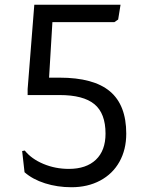

<svg xmlns="http://www.w3.org/2000/svg" viewBox="-20 -770 620 806"><path d="M510 -209Q510 -142 481.5 -91Q453 -40 400.5 -12Q348 16 280 16Q221 16 169 -0.5Q117 -17 83 -47L73 -136L84 -138Q112 -103 162 -82Q212 -61 269 -61Q342 -61 382.5 -99.5Q423 -138 423 -209Q423 -294 376.5 -332.5Q330 -371 230 -371H96V-396L124 -750H486L476 -688L460 -677H200L186 -444H230Q373 -444 441.5 -386.5Q510 -329 510 -209Z"/></svg>

Font: Farro Light
Style: Regular
Weight: 300
Designer: Aceler Chua
Foundry: Grayscale Limited
Version: Version 1.101